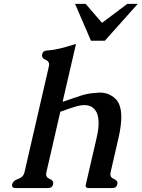

<svg xmlns="http://www.w3.org/2000/svg" viewBox="-20 -954 726 984"><path d="M364.7 -934.1H418.9L502.9 -836.9L632.3 -934.1H686L517.1 -745.1H446.3ZM217.8 -71.3Q216.8 -65.9 216.3 -61.5Q216.3 -43.9 234.4 -37.1Q252.9 -29.8 252.9 -15.6Q252.9 -12.7 252.4 -9.8Q248 9.8 225.6 9.8H60.1Q41.5 9.8 41.5 -3.9Q41.5 -6.8 42.5 -9.8Q46.9 -28.3 73.2 -37.1Q99.6 -45.9 105.5 -71.3L230.5 -613.8Q231.4 -618.7 231.9 -623Q231.9 -640.1 213.9 -647.5Q195.3 -654.8 195.3 -669.4Q195.3 -672.4 195.8 -675.3Q200.2 -695.3 222.7 -695.3Q253.9 -697.3 285.6 -705.1Q317.9 -712.9 369.6 -729L300.8 -432.1Q311.5 -435.5 334 -443.4Q356.4 -451.2 391.6 -462.9Q427.2 -474.6 455.6 -476.6Q484.4 -479.5 491.7 -479.5Q537.6 -479.5 570.8 -448.7Q601.6 -419.9 601.6 -354Q601.6 -309.1 587.4 -247.1L546.9 -71.3Q545.9 -65.9 545.4 -61.5Q545.4 -43.9 563.5 -37.1Q582 -29.8 582 -15.6Q582 -12.7 581.5 -9.8Q577.1 9.8 554.7 9.8H436Q415.5 9.8 419.4 -6.3L475.1 -247.1Q485.4 -291 485.4 -323.7Q485.4 -367.7 466.8 -391.1Q447.8 -415.5 412.1 -415.5Q391.1 -415 371.6 -409.2Q352.5 -403.3 335 -397.5Q316.9 -391.6 303.7 -386.2Q291.5 -382.3 289.1 -381.3Z"/></svg>

Font: Caudex
Style: Bold
Weight: 700
Italic angle: -13°
Version: Version 1.04